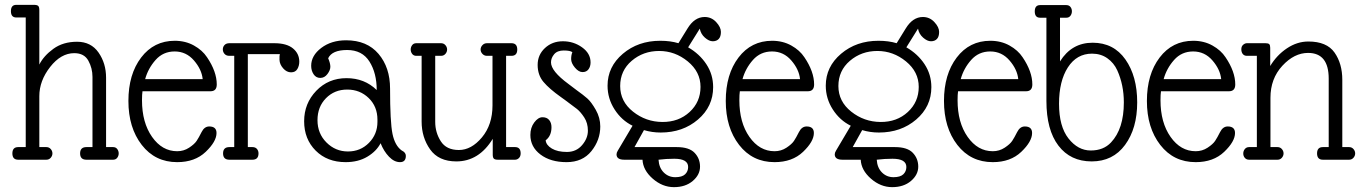

<svg xmlns="http://www.w3.org/2000/svg" viewBox="-20 -658 5628 791"><path d="M86 -586H47Q25 -586 25 -612Q25 -638 47 -638H120Q133 -638 137.5 -633.5Q142 -629 142 -616V-392Q160 -428 200 -457Q240 -486 297.5 -486Q355 -486 386 -441.5Q417 -397 417 -338V-52H446Q457 -52 463 -44Q469 -36 469 -26Q469 -16 463 -8Q457 0 446 0H336Q310 0 310 -26Q310 -52 336 -52H361V-341Q361 -377 344 -408Q327 -439 286 -439Q231 -439 186.5 -382Q142 -325 142 -262V-52H171Q182 -52 189 -44Q196 -36 196 -26Q196 -16 189 -8Q182 0 171 0H55Q31 0 31 -26Q31 -52 55 -52H86Z M578 -332H815Q811 -372 779 -409Q747 -446 699.5 -446Q652 -446 621 -411Q590 -376 578 -332ZM710 10Q619 10 564 -61Q509 -132 509 -242Q509 -352 561.5 -421Q614 -490 700 -490Q744 -490 779 -470.5Q814 -451 833 -422Q873 -363 873 -310Q873 -282 847 -282H567Q565 -269 565 -245Q565 -153 606.5 -94Q648 -35 710 -35Q737 -35 759 -49.5Q781 -64 790 -77.5Q799 -91 810.5 -114Q822 -137 842 -137Q872 -137 872 -110Q872 -75 827.5 -32.5Q783 10 710 10Z M1001 -435V-52H1020Q1032 -52 1038.5 -44.5Q1045 -37 1045 -26Q1045 0 1020 0H925Q899 0 899 -26Q899 -52 925 -52H945V-428H925Q912 -428 905 -436Q898 -444 898 -454.5Q898 -465 905 -472.5Q912 -480 925 -480H1110Q1161 -480 1187 -458.5Q1213 -437 1213 -404Q1213 -387 1205 -373.5Q1197 -360 1179 -360Q1161 -360 1146.5 -376.5Q1132 -393 1131.5 -411.5Q1131 -430 1133 -435Z M1406 -492Q1492 -492 1539.5 -436Q1587 -380 1587 -293Q1587 -155 1597 -106.5Q1607 -58 1635 -38Q1652 -30 1652 -16Q1652 10 1628 10Q1604 10 1582.5 -12.5Q1561 -35 1548 -68Q1531 -35 1493.5 -12.5Q1456 10 1404 10Q1328 10 1280.5 -37.5Q1233 -85 1233 -158.5Q1233 -232 1283 -284Q1333 -336 1407.5 -336Q1482 -336 1532 -287Q1532 -357 1502 -404.5Q1472 -452 1410 -452Q1348 -452 1332 -418Q1341 -397 1341 -383Q1341 -369 1329 -353Q1317 -337 1299.5 -337Q1282 -337 1272 -352Q1262 -367 1262 -387Q1262 -429 1303.5 -460.5Q1345 -492 1406 -492ZM1535 -156V-165Q1535 -219 1499 -254Q1463 -289 1410.5 -289Q1358 -289 1323 -253.5Q1288 -218 1288 -163Q1288 -108 1325 -71Q1362 -34 1413.5 -34Q1465 -34 1500 -69.5Q1535 -105 1535 -156Z M2009 -428H1986Q1975 -428 1967.5 -436Q1960 -444 1960 -454Q1960 -464 1967.5 -472Q1975 -480 1986 -480H2087Q2111 -480 2111 -454Q2111 -428 2087 -428H2065V-52H2102Q2125 -52 2125 -26Q2125 -14 2118 -7Q2111 0 2102 0H2031Q2019 0 2014.5 -4.5Q2010 -9 2010 -21V-86Q1953 7 1860 7Q1787 7 1752 -42.5Q1717 -92 1717 -157V-428H1695Q1684 -428 1678 -436Q1672 -444 1672 -454Q1672 -464 1678 -472Q1684 -480 1695 -480H1797Q1808 -480 1815 -472Q1822 -464 1822 -454Q1822 -444 1815 -436Q1808 -428 1797 -428H1773V-156Q1773 -112 1796 -76Q1819 -40 1870.5 -40Q1922 -40 1965.5 -92Q2009 -144 2009 -224Z M2250 -401Q2250 -365 2322 -312L2355 -287Q2383 -267 2399.5 -252.5Q2416 -238 2434.5 -205.5Q2453 -173 2453 -137Q2453 -81 2416.5 -35.5Q2380 10 2314 10Q2248 10 2206.5 -21.5Q2165 -53 2165 -102Q2165 -132 2181 -153.5Q2197 -175 2215 -175Q2233 -175 2242.5 -163.5Q2252 -152 2252 -134Q2252 -98 2228 -80Q2230 -60 2253.5 -46Q2277 -32 2315.5 -32Q2354 -32 2378 -60Q2402 -88 2402 -119.5Q2402 -151 2387 -174Q2372 -197 2357 -209Q2342 -221 2309 -245L2291 -258Q2243 -292 2219 -320.5Q2195 -349 2195 -390.5Q2195 -432 2225 -460Q2255 -488 2299 -488Q2343 -488 2378 -463Q2413 -438 2413 -401Q2413 -384 2404.5 -372.5Q2396 -361 2380 -361Q2364 -361 2348.5 -379.5Q2333 -398 2333 -414.5Q2333 -431 2338 -443Q2329 -450 2302.5 -450Q2276 -450 2263 -434.5Q2250 -419 2250 -401Z M2815 30Q2815 -4 2758 -4Q2725 -4 2693 0Q2695 33 2714.5 52.5Q2734 72 2762 72Q2790 72 2802.5 60Q2815 48 2815 30ZM2708.5 -155.5Q2776 -155 2821 -196.5Q2866 -238 2866 -300Q2866 -362 2813.5 -405Q2761 -448 2695.5 -448Q2630 -448 2582.5 -407.5Q2535 -367 2535 -303.5Q2535 -240 2588 -198Q2641 -156 2708.5 -155.5ZM2918 -299Q2918 -219 2855.5 -165.5Q2793 -112 2702 -112Q2666 -112 2633 -122L2594 -52H2768Q2819 -52 2841.5 -28.5Q2864 -5 2864 28.5Q2864 62 2834 87.5Q2804 113 2756.5 113Q2709 113 2669 78Q2629 43 2627 0H2552Q2520 0 2520 -22Q2520 -29 2525 -37L2586 -140Q2541 -162 2512 -207Q2483 -252 2483 -305Q2483 -383 2546 -436.5Q2609 -490 2700 -490Q2742 -490 2775 -480L2812 -540Q2841 -588 2883 -588Q2911 -588 2930.5 -567Q2950 -546 2950 -526.5Q2950 -507 2941 -497.5Q2932 -488 2916.5 -488Q2901 -488 2884 -503Q2867 -518 2863 -540L2815 -463Q2862 -436 2890 -393.5Q2918 -351 2918 -299Z M3039 -332H3276Q3272 -372 3240 -409Q3208 -446 3160.5 -446Q3113 -446 3082 -411Q3051 -376 3039 -332ZM3171 10Q3080 10 3025 -61Q2970 -132 2970 -242Q2970 -352 3022.5 -421Q3075 -490 3161 -490Q3205 -490 3240 -470.5Q3275 -451 3294 -422Q3334 -363 3334 -310Q3334 -282 3308 -282H3028Q3026 -269 3026 -245Q3026 -153 3067.5 -94Q3109 -35 3171 -35Q3198 -35 3220 -49.5Q3242 -64 3251 -77.5Q3260 -91 3271.5 -114Q3283 -137 3303 -137Q3333 -137 3333 -110Q3333 -75 3288.5 -32.5Q3244 10 3171 10Z M3714 30Q3714 -4 3657 -4Q3624 -4 3592 0Q3594 33 3613.5 52.5Q3633 72 3661 72Q3689 72 3701.5 60Q3714 48 3714 30ZM3607.5 -155.5Q3675 -155 3720 -196.5Q3765 -238 3765 -300Q3765 -362 3712.5 -405Q3660 -448 3594.5 -448Q3529 -448 3481.5 -407.5Q3434 -367 3434 -303.5Q3434 -240 3487 -198Q3540 -156 3607.5 -155.5ZM3817 -299Q3817 -219 3754.5 -165.5Q3692 -112 3601 -112Q3565 -112 3532 -122L3493 -52H3667Q3718 -52 3740.5 -28.5Q3763 -5 3763 28.5Q3763 62 3733 87.5Q3703 113 3655.5 113Q3608 113 3568 78Q3528 43 3526 0H3451Q3419 0 3419 -22Q3419 -29 3424 -37L3485 -140Q3440 -162 3411 -207Q3382 -252 3382 -305Q3382 -383 3445 -436.5Q3508 -490 3599 -490Q3641 -490 3674 -480L3711 -540Q3740 -588 3782 -588Q3810 -588 3829.5 -567Q3849 -546 3849 -526.5Q3849 -507 3840 -497.5Q3831 -488 3815.5 -488Q3800 -488 3783 -503Q3766 -518 3762 -540L3714 -463Q3761 -436 3789 -393.5Q3817 -351 3817 -299Z M3938 -332H4175Q4171 -372 4139 -409Q4107 -446 4059.5 -446Q4012 -446 3981 -411Q3950 -376 3938 -332ZM4070 10Q3979 10 3924 -61Q3869 -132 3869 -242Q3869 -352 3921.5 -421Q3974 -490 4060 -490Q4104 -490 4139 -470.5Q4174 -451 4193 -422Q4233 -363 4233 -310Q4233 -282 4207 -282H3927Q3925 -269 3925 -245Q3925 -153 3966.5 -94Q4008 -35 4070 -35Q4097 -35 4119 -49.5Q4141 -64 4150 -77.5Q4159 -91 4170.5 -114Q4182 -137 4202 -137Q4232 -137 4232 -110Q4232 -75 4187.5 -32.5Q4143 10 4070 10Z M4347 -405Q4395 -482 4481.5 -482Q4568 -482 4616.5 -413Q4665 -344 4665 -236.5Q4665 -129 4615 -61Q4565 7 4477.5 7Q4390 7 4340.5 -58Q4291 -123 4291 -242V-585H4265Q4243 -585 4243 -611Q4243 -637 4265 -637H4373Q4384 -637 4390 -629.5Q4396 -622 4396 -611.5Q4396 -601 4390 -593Q4384 -585 4373 -585H4347ZM4557 -71Q4610 -127 4610 -236Q4610 -308 4583 -368Q4569 -399 4542 -418Q4515 -437 4479 -437Q4416 -437 4379.5 -380.5Q4343 -324 4343 -230.5Q4343 -137 4382 -87.5Q4421 -38 4473.5 -38Q4526 -38 4557 -71Z M4774 -332H5011Q5007 -372 4975 -409Q4943 -446 4895.5 -446Q4848 -446 4817 -411Q4786 -376 4774 -332ZM4906 10Q4815 10 4760 -61Q4705 -132 4705 -242Q4705 -352 4757.5 -421Q4810 -490 4896 -490Q4940 -490 4975 -470.5Q5010 -451 5029 -422Q5069 -363 5069 -310Q5069 -282 5043 -282H4763Q4761 -269 4761 -245Q4761 -153 4802.5 -94Q4844 -35 4906 -35Q4933 -35 4955 -49.5Q4977 -64 4986 -77.5Q4995 -91 5006.5 -114Q5018 -137 5038 -137Q5068 -137 5068 -110Q5068 -75 5023.5 -32.5Q4979 10 4906 10Z M5214 -52H5243Q5254 -52 5261 -44Q5268 -36 5268 -26Q5268 -16 5261 -8Q5254 0 5243 0H5126Q5115 0 5108.5 -7.5Q5102 -15 5102 -25.5Q5102 -36 5108.5 -44Q5115 -52 5126 -52H5158V-428H5117Q5106 -428 5100 -435.5Q5094 -443 5094 -455Q5094 -467 5101.5 -473.5Q5109 -480 5117 -480H5194Q5205 -480 5209 -476Q5213 -472 5213 -461V-386Q5240 -431 5282 -459Q5324 -487 5370 -487Q5446 -487 5478 -441.5Q5510 -396 5510 -329V-52H5538Q5549 -52 5556 -44Q5563 -36 5563 -26Q5563 -16 5556 -8Q5549 0 5538 0H5430Q5406 0 5406 -26Q5406 -52 5430 -52H5454V-334Q5454 -440 5369 -440Q5312 -440 5263 -387Q5214 -334 5214 -255Z"/></svg>

Font: Glass Antiqua
Style: Regular
Weight: 400
Version: 1.001